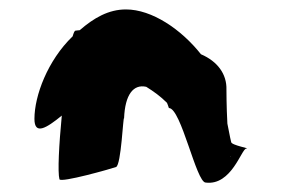

<svg xmlns="http://www.w3.org/2000/svg" viewBox="-20 -708 634 407"><path d="M53 -456C53 -421 78 -436 111 -463C105 -401 102 -343 106 -328C109 -320 215 -350 226 -354C237 -358 241 -464 243 -457C245 -508 263 -530 290 -524C306 -514 320 -504 334 -490C335 -487 337 -483 338 -479C364 -479 396 -321 416 -321C471 -314 492 -393 502 -393C513 -393 470 -400 470 -407C470 -407 467 -419 462 -446C460 -482 460 -518 460 -518C461 -551 441 -578 406 -593C364 -646 302 -688 247 -688C210 -688 179 -670 149 -644C145 -644 142 -643 140 -643C138 -643 136 -638 134 -631C81 -580 53 -505 53 -456ZM469 -376 468 -377C469 -377 470 -376 469 -376Z"/></svg>

Font: Ampere
Style: SCCnd
Weight: 400
Version: Version 1